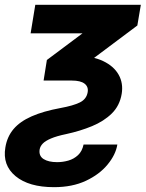

<svg xmlns="http://www.w3.org/2000/svg" viewBox="-40 -566 608 802"><path d="M107.4 -545.9H548.3L533.7 -459.5L226.6 -229.5H142.1L155.8 -315.4L304.7 -426.8H87.9ZM125.5 58.6Q121.6 85.4 142.1 98.4Q162.6 111.3 198.7 111.3Q222.7 111.3 245.6 104.7Q268.6 98.1 285.9 82Q303.2 65.9 309.1 37.6H450.2Q443.4 80.1 409.4 121.3Q375.5 162.6 318.8 189.2Q262.2 215.8 185.5 215.8Q80.6 215.8 25.1 169.9Q-30.3 124 -17.6 49.8Q-10.3 4.9 16.6 -26.9Q43.5 -58.6 92.3 -80.1Q141.1 -101.6 212.4 -114.7Q266.1 -124.5 293.7 -138.2Q321.3 -151.9 326.2 -180.7Q330.1 -203.6 313.2 -216.6Q296.4 -229.5 260.3 -229.5H193.4L212.4 -332H277.3Q345.7 -332.5 390.6 -311Q435.5 -289.6 455.6 -253.9Q475.6 -218.3 468.3 -173.8Q460 -124.5 427 -92Q394 -59.6 344.5 -39.1Q294.9 -18.6 236.3 -5.9Q196.3 2.4 172.9 12.5Q149.4 22.5 138.7 33.7Q127.9 44.9 125.5 58.6Z"/></svg>

Font: Inter Tight
Style: Bold Italic
Weight: 700
Italic angle: -9.39999°
Designer: Rasmus Andersson
Foundry: rsms
Version: Version 3.004